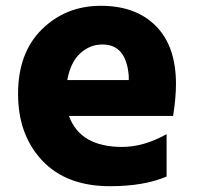

<svg xmlns="http://www.w3.org/2000/svg" viewBox="-20 -600 675 659"><path d="M584 -311.5Q584 -265.6 574.2 -202.1H216.8Q254.9 -95.7 399.4 -95.7Q473.6 -95.7 551.8 -139.6V5.9Q474.6 39.1 357.4 39.1Q208 39.1 125 -48.8Q42 -136.7 42 -277.8Q42 -418.9 124 -499.5Q206.1 -580.1 326.2 -580.1Q446.3 -580.1 515.1 -510.7Q584 -441.4 584 -311.5ZM210.9 -325.2H421.9V-339.8Q413.1 -447.3 332 -447.3Q288.1 -447.3 254.9 -416.5Q221.7 -385.7 210.9 -325.2Z"/></svg>

Font: GenEi M Gothic v2 Heavy
Style: Regular
Weight: 800
Version: Version 2.0